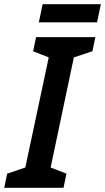

<svg xmlns="http://www.w3.org/2000/svg" viewBox="-53 -890 498 910"><path d="M131 -784H407L425 -870H149ZM-33 0H248L262 -67L187 -96L297 -618L385 -647L399 -714H118L104 -647L178 -618L67 -96L-19 -67Z"/></svg>

Font: Noto Sans SemiCondensed SemiBold
Style: Italic
Weight: 600
Width: 4
Italic angle: -12°
Designer: Monotype Design Team
Foundry: Monotype Imaging Inc.
Version: Version 2.013